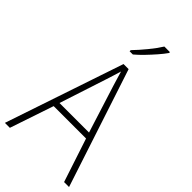

<svg xmlns="http://www.w3.org/2000/svg" viewBox="-288 -1022 1094 1094"><g transform="rotate(45 258.5 -475.0)"><path d="M477 0 390 -264H129L40 0H0L241 -715H282L517 0ZM288 -585Q282 -605 275 -628Q268 -651 261 -675Q254 -652 247 -629Q240 -606 233 -585L140 -300H378ZM380 -943Q364 -920 340 -892.5Q316 -865 290 -838Q264 -811 240 -791H214V-800Q246 -833 280 -874.5Q314 -916 335 -950H380Z"/></g></svg>

Font: Noto Sans Arabic UI SmCn XLt
Style: Regular
Weight: 200
Width: 4
Designer: Monotype Design Team, Nadine Chahine and Nizar Qandah
Foundry: Monotype Imaging Inc.
Version: Version 2.010; ttfautohint (v1.8.4.7-5d5b)